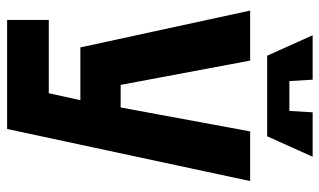

<svg xmlns="http://www.w3.org/2000/svg" viewBox="-204 -716 920 553"><g transform="rotate(90 256.5 -440.0)"><path d="M38 0V-120H249L269 -211H117L11 -700H155L225 -327H290L359 -700H502L352 0ZM304 -880H432L373 -749H141L82 -880H210L214 -813H300Z"/></g></svg>

Font: Tektur SemiCondensed SemiBold
Style: Regular
Weight: 600
Width: 4
Designer: Adam Jagosz
Foundry: Adam Jagosz
Version: Version 1.005;gftools[0.9.30]